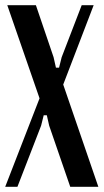

<svg xmlns="http://www.w3.org/2000/svg" viewBox="-25 -719 398 738"><path d="M181 -499 190 -459H202L212 -499L289 -699H335L218 -394L353 -1H245L164 -236L155 -276H143L133 -236L42 -1H-5L127 -341L3 -699H113Z"/></svg>

Font: Moniqa Paragraph
Style: Bold
Weight: 700
Designer: Rajesh Rajput
Foundry: Rajesh Rajput
Version: Version 1.000